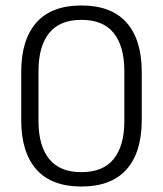

<svg xmlns="http://www.w3.org/2000/svg" viewBox="-20 -670 594 701"><path d="M277 11Q168 11 112.8 -51.5Q57.5 -114 57.5 -231V-407.5Q57.5 -525 112.8 -587.5Q168 -650 277 -650Q386.5 -650 442 -587.5Q497.5 -525 497.5 -407.5V-231Q497.5 -114 442 -51.5Q386.5 11 277 11ZM277 -41.5Q357 -41.5 395.5 -90Q434 -138.5 434 -228.5V-410Q434 -500.5 395.5 -549Q357 -597.5 277 -597.5Q198 -597.5 159.2 -549Q120.5 -500.5 120.5 -410V-228.5Q120.5 -138.5 159.2 -90Q198 -41.5 277 -41.5Z"/></svg>

Font: Anek Gurmukhi Medium Light
Style: Regular
Weight: 300
Version: Version 1.003